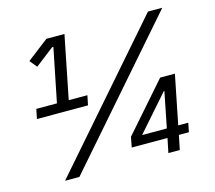

<svg xmlns="http://www.w3.org/2000/svg" viewBox="-100 -821 1055 944"><g transform="rotate(-15 427.0 -349.0)"><path d="M324 -329H64L74 -378H179L234 -651H228L132 -577L102 -614L211 -698H303L239 -378H334ZM119 0 728 -698H801L192 0ZM703 0H645L660 -73H478L488 -125L702 -369H777L727 -119H778L769 -73H718ZM669 -119 705 -300H702L543 -119Z"/></g></svg>

Font: IBM Plex Sans
Style: Italic
Weight: 400
Italic angle: -11.31°
Designer: Mike Abbink, Paul van der Laan, Pieter van Rosmalen
Foundry: Bold Monday
Version: Version 3.201